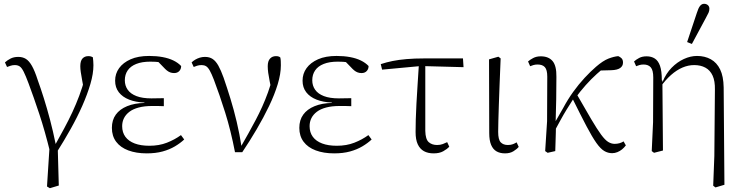

<svg xmlns="http://www.w3.org/2000/svg" viewBox="-20 -794 3914 1009"><path d="M227 186 242 -49 244 8Q216 -106 186.5 -195Q157 -284 130 -356Q115 -396 104.5 -417Q94 -438 83.5 -445Q73 -452 58 -452Q46 -452 35.5 -448.5Q25 -445 17 -442L6 -466Q19 -478 36 -486.5Q53 -495 76 -495Q99 -495 116 -484.5Q133 -474 148 -447.5Q163 -421 178 -374Q194 -330 210.5 -277.5Q227 -225 243 -164.5Q259 -104 273 -35L283 -34L289 181L242 195ZM279 5 264 -22Q293 -74 317 -118.5Q341 -163 360.5 -205Q380 -247 396.5 -291Q413 -335 427 -386L423 -310Q416 -349 411.5 -373.5Q407 -398 404.5 -415Q402 -432 402 -446Q402 -474 413.5 -486.5Q425 -499 444 -499Q454 -499 459 -497Q464 -495 468 -493Q469 -484 470 -473.5Q471 -463 471 -451Q471 -407 455 -352.5Q439 -298 412.5 -238Q386 -178 351.5 -116.5Q317 -55 279 5Z M751 12Q696 12 654.5 -3.5Q613 -19 590.5 -49Q568 -79 568 -122Q568 -163 588.5 -191.5Q609 -220 648 -236Q687 -252 739 -253V-255Q693 -257 658.5 -270.5Q624 -284 604.5 -309Q585 -334 585 -370Q585 -407 606 -436Q627 -465 666.5 -482.5Q706 -500 764 -500Q802 -500 834.5 -494Q867 -488 891.5 -476Q916 -464 932 -447Q932 -431 922 -420.5Q912 -410 895 -410Q884 -410 874.5 -413.5Q865 -417 856.5 -424Q848 -431 838 -442L801 -480L852 -474L865 -458Q842 -464 820.5 -467Q799 -470 770 -470Q726 -470 696 -458Q666 -446 651 -424Q636 -402 636 -372Q636 -344 651 -322.5Q666 -301 697 -289Q728 -277 776 -277Q791 -277 807 -277.5Q823 -278 841 -278V-236Q822 -237 808 -237Q794 -237 780 -237Q739 -237 709 -229Q679 -221 660 -206.5Q641 -192 631.5 -173Q622 -154 622 -131Q622 -98 639 -75Q656 -52 688 -40Q720 -28 765 -28Q816 -28 857 -44Q898 -60 931 -84L948 -61Q928 -42 899.5 -25Q871 -8 834.5 2Q798 12 751 12Z M1215 6Q1193 -108 1163.5 -202Q1134 -296 1104 -375Q1092 -406 1082.5 -423Q1073 -440 1063 -446Q1053 -452 1040 -452Q1026 -452 1015.5 -448.5Q1005 -445 998 -442L987 -466Q995 -474 1006 -480.5Q1017 -487 1030 -491Q1043 -495 1057 -495Q1081 -495 1097.5 -484Q1114 -473 1127.5 -449Q1141 -425 1155 -386Q1173 -334 1191 -275.5Q1209 -217 1224 -153.5Q1239 -90 1249 -25H1247L1286 -94Q1306 -130 1324 -164Q1342 -198 1358 -233.5Q1374 -269 1388.5 -309Q1403 -349 1415 -397L1409 -307Q1402 -343 1397 -368Q1392 -393 1389.5 -411.5Q1387 -430 1387 -446Q1387 -473 1399 -486Q1411 -499 1430 -499Q1439 -499 1444.5 -497Q1450 -495 1453 -492Q1455 -484 1455.5 -473.5Q1456 -463 1456 -451Q1456 -406 1439.5 -351.5Q1423 -297 1394 -236.5Q1365 -176 1328.5 -114Q1292 -52 1253 6Z M1736 12Q1681 12 1639.5 -3.5Q1598 -19 1575.5 -49Q1553 -79 1553 -122Q1553 -163 1573.5 -191.5Q1594 -220 1633 -236Q1672 -252 1724 -253V-255Q1678 -257 1643.5 -270.5Q1609 -284 1589.5 -309Q1570 -334 1570 -370Q1570 -407 1591 -436Q1612 -465 1651.5 -482.5Q1691 -500 1749 -500Q1787 -500 1819.5 -494Q1852 -488 1876.5 -476Q1901 -464 1917 -447Q1917 -431 1907 -420.5Q1897 -410 1880 -410Q1869 -410 1859.5 -413.5Q1850 -417 1841.5 -424Q1833 -431 1823 -442L1786 -480L1837 -474L1850 -458Q1827 -464 1805.5 -467Q1784 -470 1755 -470Q1711 -470 1681 -458Q1651 -446 1636 -424Q1621 -402 1621 -372Q1621 -344 1636 -322.5Q1651 -301 1682 -289Q1713 -277 1761 -277Q1776 -277 1792 -277.5Q1808 -278 1826 -278V-236Q1807 -237 1793 -237Q1779 -237 1765 -237Q1724 -237 1694 -229Q1664 -221 1645 -206.5Q1626 -192 1616.5 -173Q1607 -154 1607 -131Q1607 -98 1624 -75Q1641 -52 1673 -40Q1705 -28 1750 -28Q1801 -28 1842 -44Q1883 -60 1916 -84L1933 -61Q1913 -42 1884.5 -25Q1856 -8 1819.5 2Q1783 12 1736 12Z M1988 -428 1981 -457Q2011 -467 2043.5 -473.5Q2076 -480 2117 -483.5Q2158 -487 2209 -487H2413L2416 -441L2192 -447ZM2259 12Q2229 12 2208 0.5Q2187 -11 2175.5 -35.5Q2164 -60 2164 -100Q2164 -129 2165 -166.5Q2166 -204 2168.5 -249.5Q2171 -295 2174.5 -349Q2178 -403 2182 -466H2215V-106Q2216 -62 2233 -47Q2250 -32 2277 -32Q2294 -32 2307 -37Q2320 -42 2330 -47L2341 -23Q2329 -10 2309 1Q2289 12 2259 12Z M2634 12Q2608 12 2589.5 1.5Q2571 -9 2561 -32.5Q2551 -56 2551 -95L2550 -482L2599 -496L2611 -487Q2608 -412 2605.5 -351Q2603 -290 2601.5 -242Q2600 -194 2599 -159Q2598 -124 2598 -101Q2598 -60 2611.5 -46Q2625 -32 2649 -32Q2665 -32 2676 -36.5Q2687 -41 2695 -46L2706 -22Q2696 -10 2678 1Q2660 12 2634 12Z M2858 9 2845 0 2855 -157 2856 -391Q2856 -427 2843.5 -441Q2831 -455 2805 -455Q2793 -455 2783 -452Q2773 -449 2766 -446L2755 -471Q2765 -480 2782 -489Q2799 -498 2822 -498Q2863 -498 2884 -473Q2905 -448 2904 -390Q2904 -334 2903 -272.5Q2902 -211 2900 -153L2902 -151Q2902 -124 2901 -98Q2900 -72 2899.5 -47.5Q2899 -23 2898 0ZM2891 -99 2881 -152H2897L2940 -227Q2964 -272 2992.5 -311.5Q3021 -351 3052 -384.5Q3083 -418 3112 -443Q3149 -475 3177.5 -486Q3206 -497 3229 -499Q3239 -495 3246.5 -487.5Q3254 -480 3254 -465Q3254 -447 3239 -436.5Q3224 -426 3192 -425L3118 -423L3176 -455Q3146 -432 3116.5 -405.5Q3087 -379 3058 -346.5Q3029 -314 3000 -274L2991 -271Q2973 -243 2957 -217Q2941 -191 2925.5 -162.5Q2910 -134 2891 -99ZM3197 11Q3175 11 3155.5 -0.5Q3136 -12 3114 -43Q3092 -74 3062 -131Q3032 -188 2987 -279L3008 -304Q3056 -220 3087 -167.5Q3118 -115 3139 -86.5Q3160 -58 3176.5 -48Q3193 -38 3210 -38Q3224 -38 3236 -41.5Q3248 -45 3257 -51L3269 -30Q3260 -18 3249 -9Q3238 0 3224.5 5.5Q3211 11 3197 11Z M3405 0 3412 -152 3413 -387Q3413 -425 3400 -440Q3387 -455 3362 -455Q3350 -455 3340 -452Q3330 -449 3323 -446L3312 -471Q3323 -481 3339 -489.5Q3355 -498 3378 -498Q3403 -498 3421 -486.5Q3439 -475 3448.5 -448Q3458 -421 3458 -372L3461 -371L3464 -3L3417 9ZM3728 182 3734 26 3737 -323Q3738 -368 3725 -396.5Q3712 -425 3687 -438.5Q3662 -452 3628 -452Q3597 -452 3566.5 -439Q3536 -426 3506.5 -400Q3477 -374 3451 -337L3446 -364H3462Q3480 -408 3509.5 -438Q3539 -468 3574 -484Q3609 -500 3643 -500Q3684 -500 3715.5 -482.5Q3747 -465 3764.5 -429Q3782 -393 3783 -335L3787 177L3740 191ZM3591 -573 3642 -726Q3650 -752 3659 -763Q3668 -774 3680 -774Q3692 -774 3700 -767Q3708 -760 3708 -748Q3708 -737 3703.5 -727Q3699 -717 3689 -699L3616 -563Z"/></svg>

Font: Source Serif 4 Light
Style: Regular
Weight: 300
Designer: Frank Grießhammer
Foundry: Adobe Systems Incorporated
Version: Version 4.004;hotconv 1.0.116;makeotfexe 2.5.65601